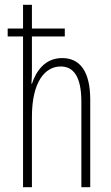

<svg xmlns="http://www.w3.org/2000/svg" viewBox="-20 -780 464 800"><path d="M76 0H113V-293C113 -440 168 -503 233 -503C285 -503 319 -463 319 -356V0H356V-364C356 -480 315 -538 239 -538C166 -538 130 -482 113 -431H111C113 -453 113 -470 113 -500V-628H250V-661H113V-760H76V-661H12V-628H76Z"/></svg>

Font: Noto Sans ExtraCondensed ExtraLight
Style: Regular
Weight: 200
Width: 2
Designer: Monotype Design Team
Foundry: Monotype Imaging Inc.
Version: Version 2.013